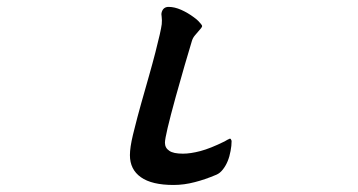

<svg xmlns="http://www.w3.org/2000/svg" viewBox="-20 -498 1040 557"><path d="M651.9 -89.4Q649.9 -95.7 647.5 -95.7Q647 -95.7 646.5 -95.7Q639.6 -92.8 631.8 -87.9Q590.3 -67.4 561.5 -59.8Q532.7 -52.2 510.7 -52.2Q482.9 -52.2 471.2 -60.5Q458.5 -68.8 458.5 -84Q458.5 -103.5 489.7 -216.8Q502.4 -262.7 515.6 -308.1L536.6 -378.9Q539.1 -387.7 545.2 -395Q551.3 -402.3 555.2 -406.7Q566.4 -418.5 566.4 -422.4Q566.4 -424.3 563 -428.5Q559.6 -432.6 555.4 -437Q551.3 -441.4 542.5 -447.8Q524.9 -460.9 505.6 -469.5Q486.3 -478 469.2 -478Q454.6 -478 449.7 -464.4Q448.2 -460 448.2 -456.8Q448.2 -453.6 449 -449.2Q449.7 -444.8 449.7 -439Q449.7 -433.1 449.2 -427.7Q446.8 -408.2 430.7 -345.7Q422.4 -313.5 412.1 -277.3Q383.8 -178.2 378.9 -158.9Q374 -139.6 372.1 -132.3Q370.1 -124 365.7 -106.9Q356.9 -70.3 356.9 -47.9Q356.9 -6.3 388.7 16.1Q420.4 38.6 483.4 38.6Q514.2 38.6 545.4 30.3Q574.7 22.9 607.9 8.8Q618.2 4.4 626.5 -6.3Q643.1 -27.3 648.9 -60.1Q651.9 -75.2 651.9 -89.4Z"/></svg>

Font: Bakudai
Style: Light
Weight: 300
Version: Version 1.48